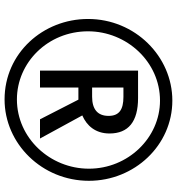

<svg xmlns="http://www.w3.org/2000/svg" viewBox="13 -777 774 840"><g transform="rotate(90 400.0 -357.0)"><path d="M415 10C609 10 771 -154 771 -359C771 -558 616 -724 420 -724C227 -724 63 -561 63 -355C63 -158 213 10 415 10ZM415 -44C253 -44 117 -180 117 -355C117 -525 251 -670 420 -670C583 -670 718 -530 718 -359C718 -189 584 -44 415 -44ZM363 -373V-510H404C460 -510 487 -491 487 -445C487 -397 458 -373 403 -373ZM289 -145H363V-313H416L502 -145H586L485 -330C529 -349 564 -387 564 -449C564 -532 512 -574 409 -574H289Z"/></g></svg>

Font: Noto Sans Display SemiCondensed Medium
Style: Italic
Weight: 500
Width: 4
Italic angle: -12°
Designer: Monotype Design Team
Foundry: Monotype Imaging Inc.
Version: Version 1.900